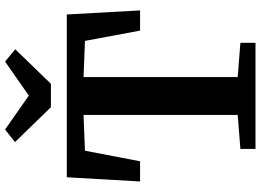

<svg xmlns="http://www.w3.org/2000/svg" viewBox="-155 -871 1026 756"><g transform="rotate(-90 358.0 -493.0)"><path d="M283.5 -70V-677L142.5 -671.5L101 -454.5H21.5L38 -743H679L695 -454.5H615.5L575 -671.5L432.5 -677V-70L567.5 -59.5V0H149.5V-59.5ZM226 -986 359.5 -892.5 493.5 -986 542 -946 406 -805.5H314L176.5 -947Z"/></g></svg>

Font: Merriweather
Style: Bold
Weight: 700
Designer: Eben Sorkin
Foundry: Eben Sorkin
Version: Version 2.100; ttfautohint (v1.7.19-72a1) -l 8 -r 50 -G 200 